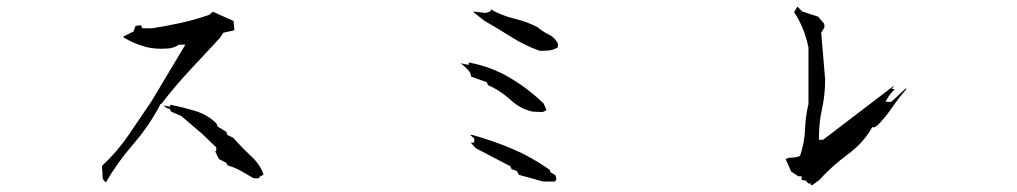

<svg xmlns="http://www.w3.org/2000/svg" viewBox="-20 -674 3040 574"><path d="M286.6 -146Q286.6 -135.3 296.9 -128.9Q329.1 -186 377.7 -242.2Q426.3 -298.3 458 -359.4L460.4 -363.8L461.9 -362.8Q503.4 -417 548.3 -464.8Q593.3 -512.7 638.2 -561.5L647.5 -576.2L680.7 -583.5L678.2 -611.3Q663.1 -618.7 652.1 -623Q641.1 -627.4 636.2 -629.9Q626 -634.3 616.7 -639.2L606 -629.9Q562.5 -614.7 520.5 -605.5Q478.5 -596.2 434.1 -589.4H433.6H405.3L401.4 -598.6L385.3 -596.7L379.4 -580.1L349.1 -564.9L350.1 -561.5Q378.4 -544.9 409.2 -535.6Q432.6 -528.3 460.4 -528.3Q468.8 -528.3 477.5 -528.8Q487.8 -528.8 497.8 -532Q507.8 -535.2 515.1 -540.5H526.4H534.2L433.1 -371.6Q398.9 -320.8 365 -271Q331.1 -221.2 286.1 -179.2L284.7 -175.3Q286.6 -161.1 286.6 -146ZM488.8 -360.8V-355L467.8 -358.9L481.9 -349.1H487.3L491.7 -340.3L522 -327.1L586.9 -271.5L626.5 -233.4V-222.2H623L634.3 -198.7L656.7 -187L660.2 -179.7Q682.1 -173.3 700.7 -162.8Q719.2 -152.3 738.3 -141.1H755.4V-145L768.1 -152.3Q757.3 -182.6 731 -207Q702.1 -233.9 677.2 -262.2L659.7 -270.5L656.2 -280.3L630.4 -295.9L627 -305.2Q600.6 -331.1 564.5 -342Q528.3 -353 489.7 -360.8Z M1624.5 -159.7V-165.5Q1571.3 -203.6 1512.7 -228.5Q1454.1 -253.4 1390.6 -271L1386.2 -270L1397.9 -259.8V-247.6H1387.2L1402.3 -231L1505.4 -177.2L1509.3 -168.5L1525.4 -162.6L1531.2 -151.4L1604 -131.3H1639.2L1643.6 -138.7L1640.6 -150.4ZM1598.6 -338.9Q1606.4 -338.9 1613.8 -345.7L1605 -364.7Q1558.6 -409.7 1502.7 -442.4Q1446.8 -475.1 1383.3 -486.8H1381.3V-480L1356.4 -484.9L1364.3 -479Q1374.5 -469.7 1377.9 -466.3Q1381.3 -462.9 1382.8 -460.7Q1384.3 -458.5 1385.7 -456.1Q1387.7 -451.2 1388.2 -445.3L1435.1 -428.2L1439 -419.4Q1474.6 -404.3 1504.9 -376.5Q1534.2 -349.1 1571.8 -340.3Q1583.5 -340.3 1590.3 -339.6Q1597.2 -338.9 1598.6 -338.9ZM1446.8 -646V-640.6L1432.1 -635.3L1398.9 -639.2H1395V-638.2L1396 -637.2L1428.2 -611.8Q1470.2 -587.9 1509.8 -562.7Q1549.3 -537.6 1593.8 -522Q1608.4 -522 1622.6 -523.4Q1635.3 -524.9 1647.9 -532.7V-543.9Q1638.2 -562.5 1620.6 -570.8Q1601.6 -580.1 1587.4 -592.3Q1555.7 -609.4 1518.1 -618.2Q1479.5 -627.4 1447.3 -646Z M2587.4 -293.5H2595.2L2605.5 -301.3Q2628.4 -325.2 2646.7 -352.1Q2665 -378.9 2689 -406.7V-410.6L2644.5 -369.6H2642.6H2627.4L2630.9 -376Q2639.2 -392.1 2654.8 -407.2Q2655.3 -407.2 2655.3 -407.7H2646L2652.8 -418L2440.9 -256.3H2439.5H2428.2V-260.7Q2428.2 -306.2 2437.5 -348.6Q2446.8 -390.1 2446.8 -436.5L2435.1 -576.2L2444.3 -591.3Q2444.8 -594.2 2444.8 -596.7Q2444.8 -603 2440.4 -607.4Q2433.6 -614.7 2426.3 -624L2378.4 -639.6L2363.8 -654.3L2354 -637.7Q2384.8 -591.8 2397 -531.7V-363.8Q2388.2 -326.7 2386.7 -286.9Q2385.3 -247.1 2371.6 -207.5Q2356.9 -202.6 2343.3 -202.6Q2334 -202.6 2329.1 -197.8L2345.2 -161.1L2366.7 -147H2376.5V-136.2L2389.2 -133.8L2396.5 -125.5H2403.8V-121.1L2408.7 -120.6L2429.7 -136.2Q2466.8 -177.2 2515.1 -212.9Q2562 -248 2585.9 -291Z"/></svg>

Font: Bakudai
Style: Light
Weight: 300
Version: Version 1.48